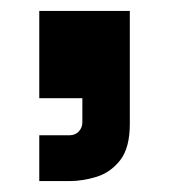

<svg xmlns="http://www.w3.org/2000/svg" viewBox="-20 -180 310 352"><path d="M52 0V-160H218V47Q218 91 200.5 113.5Q183 136 157.5 144Q132 152 107 152H52V68H107Q118 68 124.5 61Q131 54 131 44V0Z"/></svg>

Font: SUSE Thin ExtraBold
Style: Regular
Weight: 800
Version: Version 1.000